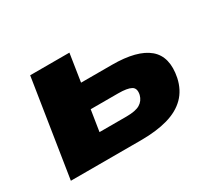

<svg xmlns="http://www.w3.org/2000/svg" viewBox="-102 -677 945 856"><g transform="rotate(-30 370.5 -249.0)"><path d="M46 0 124 -498H326L304 -356H463Q592 -356 649 -308Q706 -260 686 -160Q674 -104 638.5 -68.5Q603 -33 545 -16.5Q487 0 407 0ZM265 -124H404Q451 -124 473.5 -137.5Q496 -151 503 -178Q510 -210 490 -221Q470 -232 423 -232H282Z"/></g></svg>

Font: Nunito Sans 10pt Expanded Black
Style: Italic
Weight: 900
Width: 7
Italic angle: -9°
Designer: Vernon Adams
Foundry: Vernon Adams
Version: Version 3.101;gftools[0.9.27]